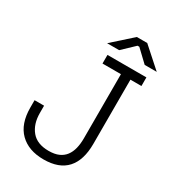

<svg xmlns="http://www.w3.org/2000/svg" viewBox="-210 -991 1009 1119"><g transform="rotate(30 294.0 -431.0)"><path d="M261 14Q160 14 102 -43Q44 -100 44 -210V-259H108V-210Q108 -136 146 -90Q184 -44 262 -44Q302 -44 329 -56Q356 -68 372.5 -90Q389 -112 396.5 -142.5Q404 -173 404 -210V-642H280V-700H542V-642H468V-210Q468 -100 416.5 -43Q365 14 261 14ZM244 -758 376 -876H446L578 -758H497L417 -834H405L325 -758Z"/></g></svg>

Font: Space Grotesk Light
Style: Regular
Weight: 300
Designer: Florian Karsten
Foundry: Florian Karsten
Version: Version 2.000